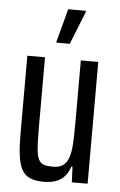

<svg xmlns="http://www.w3.org/2000/svg" viewBox="-53 -755 500 801"><g transform="rotate(5 197.5 -355.0)"><path d="M160 8Q124 8 101.5 -2.5Q79 -13 67.5 -36Q56 -59 51.5 -95Q47 -131 47 -182V-510H121V-209Q121 -158 123.5 -127.5Q126 -97 134 -82Q142 -67 156 -62.5Q170 -58 193 -58Q220 -58 235.5 -69Q251 -80 259 -103Q267 -126 269 -162.5Q271 -199 271 -250V-510H344V0H278L275 -65H270Q263 -42 249 -25.5Q235 -9 213 -0.5Q191 8 160 8ZM163 -575V-580L200 -718H274V-713L219 -575Z"/></g></svg>

Font: Saira ExtraCondensed Medium
Style: Regular
Weight: 500
Width: 2
Designer: Hector Gatti with collaboration of the Omnibus-Type team
Foundry: Omnibus-Type
Version: Version 1.101